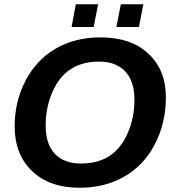

<svg xmlns="http://www.w3.org/2000/svg" viewBox="-20 -874 818 904"><path d="M453 -698Q596 -698 678 -622Q761 -545 761 -416Q761 -295 709 -195Q658 -96 566 -43Q474 10 355 10Q213 10 131 -68.5Q49 -147 49 -280Q49 -395 100 -494Q152 -593 243 -645.5Q334 -698 453 -698ZM446 -584Q366 -584 311 -547Q257 -512 225 -437Q195 -364 195 -284Q195 -195 238.5 -149.5Q282 -104 362 -104Q440 -104 496 -140Q552 -178 582 -249Q613 -320 613 -404Q613 -491 570 -537.5Q527 -584 446 -584ZM634 -747H528L549 -854H655ZM421 -747H317L337 -854H442Z"/></svg>

Font: Libra Sans
Style: Bold Italic
Weight: 700
Italic angle: -12°
Foundry: Context Ltd
Version: Version 1.002